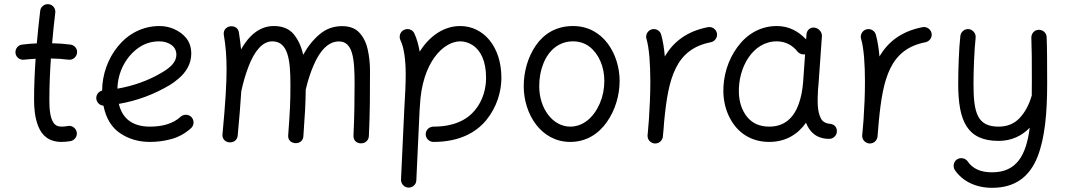

<svg xmlns="http://www.w3.org/2000/svg" viewBox="-20 -650 5103 919"><path d="M348.6 -396C352.1 -415.5 336.9 -434.1 317.4 -436.5C288.6 -440.4 259.3 -442.4 229.5 -442.9C233.4 -491.7 238.8 -540.5 244.6 -589.4C247.1 -609.4 232.4 -627.9 212.9 -629.9C192.9 -632.3 174.3 -617.7 172.4 -598.1C166.5 -546.9 160.6 -494.6 156.2 -442.4C131.8 -441.4 108.4 -439.5 85.9 -436.5C65.9 -434.6 51.8 -415.5 54.2 -396C56.2 -376 75.2 -361.8 94.7 -364.3C112.8 -366.2 131.3 -367.7 150.4 -368.7C146 -304.2 143.1 -239.3 143.1 -173.3C143.1 -136.2 146 -86.9 163.6 -44.4C180.7 -1.5 214.4 29.3 274.9 29.3C288.1 29.3 302.2 27.8 317.9 25.4C337.4 21.5 351.1 2 347.2 -17.6C343.3 -37.1 324.2 -50.8 304.7 -46.9C293.9 -44.9 284.2 -43.9 274.9 -43.9C256.8 -43.9 243.7 -50.3 235.4 -63.5C218.8 -88.9 216.3 -131.8 216.3 -173.3C216.3 -239.7 219.2 -305.2 223.6 -370.1C253.4 -369.6 281.2 -367.7 308.1 -364.3C327.6 -361.8 346.2 -376 348.6 -396Z M894.5 -36.6C909.7 -50.3 910.2 -73.7 897 -88.9C883.3 -104 859.9 -104.5 844.7 -91.3C808.1 -57.6 756.3 -43.9 698.2 -43.9C620.6 -43.9 566.9 -76.7 548.8 -152.8C635.3 -167.5 716.8 -197.8 793.9 -243.7C806.2 -251 819.8 -261.2 835.9 -274.9C867.7 -301.8 895.5 -341.8 895.5 -393.1C895.5 -421.9 887.7 -446.3 872.6 -466.3C841.3 -505.4 791 -525.4 743.7 -525.4C661.1 -525.4 592.8 -487.3 544.4 -428.2C496.1 -369.1 469.2 -292.5 468.8 -216.3C451.7 -212.4 439.5 -196.3 440.9 -178.2C442.4 -160.2 457 -145 475.1 -144.5C487.3 -83.5 514.2 -39.6 555.2 -12.2C596.2 15.6 644 29.3 698.2 29.3C731.9 29.3 766.1 24.9 800.3 15.6C834.5 6.3 865.7 -10.7 894.5 -36.6ZM741.7 -452.1C764.6 -452.1 784.2 -446.3 800.3 -435.1C816.4 -423.3 824.2 -407.7 824.2 -387.7C824.2 -352.5 794.4 -325.7 753.9 -302.2C690.9 -264.6 618.2 -238.8 542 -225.6C543 -266.1 552.7 -303.2 570.8 -337.9C588.9 -372.1 612.8 -399.9 642.6 -420.9C672.4 -441.9 705.1 -452.1 741.7 -452.1Z M1044.9 -7.3C1043 16.1 1059.1 29.8 1076.7 31.2C1095.7 33.2 1115.2 22.9 1117.7 -0.5C1125.5 -85 1131.3 -153.8 1134.8 -212.9C1144 -256.3 1155.8 -295.9 1169.9 -332.5C1197.8 -404.8 1235.8 -452.1 1283.2 -452.1C1359.4 -452.1 1370.1 -362.3 1370.1 -245.6C1370.1 -158.7 1368.2 -122.6 1359.4 -2.4C1357.4 21.5 1374.5 33.7 1392.6 35.2C1411.6 36.6 1430.2 25.9 1432.1 2.4C1439.9 -107.4 1442.4 -147.9 1443.4 -221.2C1453.6 -263.7 1465.8 -302.7 1481 -337.4C1510.7 -407.2 1551.3 -451.7 1602.1 -451.7C1668.9 -451.7 1677.2 -369.6 1677.2 -251.5C1677.2 -170.9 1676.3 -93.3 1671.9 0C1671.4 19.5 1684.6 36.1 1708 36.1C1731 36.1 1745.1 19.5 1745.6 0.5C1751 -108.4 1751 -209 1751 -310.5C1751 -347.2 1747.1 -381.8 1739.7 -414.6C1732.4 -447.3 1718.8 -473.6 1699.7 -494.1C1680.7 -514.6 1652.8 -524.9 1617.2 -524.9C1576.7 -524.9 1541 -512.2 1510.3 -486.3C1479.5 -460.4 1453.1 -427.7 1431.2 -387.7C1422.4 -427.2 1407.2 -460.4 1385.7 -486.3C1364.3 -512.2 1332.5 -525.4 1290.5 -525.4C1222.7 -525.4 1171.4 -480 1133.8 -413.6C1131.3 -439.5 1127.9 -466.8 1123.5 -494.6C1119.6 -519.5 1097.7 -527.3 1078.6 -523.4C1062.5 -519.5 1047.9 -505.9 1051.3 -482.9C1060.5 -429.7 1064.5 -378.9 1064.5 -315.9C1064.5 -283.2 1063 -246.1 1060.5 -203.6C1060.1 -200.7 1060.1 -197.8 1060.1 -195.3C1056.6 -142.6 1052.2 -81.5 1044.9 -7.3Z M2017.6 -7.3C2017.6 12.7 2034.7 29.3 2054.7 29.3C2175.3 29.3 2256.8 -13.2 2307.6 -75.2C2358.4 -137.2 2379.9 -212.4 2379.9 -277.3C2379.9 -428.2 2293.5 -525.4 2182.6 -525.4C2106.9 -525.4 2037.6 -480.5 1988.8 -402.8C1983.4 -434.6 1975.1 -464.8 1962.9 -490.7C1954.6 -508.8 1931.6 -516.1 1913.6 -506.8C1895.5 -498.5 1888.2 -476.1 1896.5 -458C1913.6 -424.3 1921.9 -362.3 1921.9 -294.4C1921.9 -245.1 1918.9 -189.5 1915 -125.5L1899.4 209.5C1898.9 229.5 1914.1 246.6 1934.1 248C1955.1 248.5 1972.2 233.4 1972.7 213.4L1988.3 -121.6C1988.8 -125 1988.8 -129.4 1989.3 -134.8C1989.7 -136.7 1989.7 -138.7 1989.7 -140.6C1999 -355 2105 -452.1 2182.6 -452.1C2202.6 -452.1 2222.2 -446.3 2241.2 -434.6C2278.8 -410.6 2306.6 -360.8 2306.6 -277.3C2306.6 -226.6 2292 -169.4 2253.4 -122.6C2214.8 -75.7 2151.9 -43.9 2054.7 -43.9C2034.7 -43.9 2017.6 -28.3 2017.6 -7.3Z M2722.7 -525.4C2642.6 -525.4 2584 -488.8 2544.9 -432.6C2505.9 -376 2486.8 -305.7 2486.8 -237.3C2486.8 -104.5 2569.3 29.3 2709.5 29.3C2785.6 29.3 2844.7 -8.8 2884.8 -65.9C2924.8 -122.6 2945.8 -194.3 2945.8 -262.7C2945.8 -385.7 2871.1 -525.4 2722.7 -525.4ZM2722.7 -452.1C2752.9 -452.1 2779.3 -443.4 2801.8 -426.3C2846.7 -391.1 2872.6 -330.6 2872.6 -262.7C2872.6 -224.1 2865.2 -188.5 2851.1 -155.3C2822.3 -88.4 2771.5 -43.9 2709.5 -43.9C2626.5 -43.9 2561 -129.4 2561 -237.3C2561 -276.9 2567.4 -312.5 2580.6 -345.2C2606 -409.7 2655.8 -452.1 2722.7 -452.1Z M3112.3 36.6C3115.7 37.1 3118.7 36.6 3121.6 36.1H3122.6H3123.5C3135.7 33.7 3144.5 26.4 3149.9 14.6C3149.9 14.2 3149.9 13.7 3150.4 13.2C3151.9 10.3 3152.3 7.3 3152.8 3.9C3155.3 -19.5 3157.2 -44.4 3159.2 -70.8C3178.7 -273.9 3212.4 -415 3382.3 -447.8C3401.9 -451.7 3415.5 -471.2 3411.6 -490.7C3407.7 -510.3 3388.2 -523.9 3368.7 -520C3266.6 -500.5 3202.6 -448.7 3162.1 -379.9C3158.7 -420.4 3152.8 -456.1 3144.5 -484.9C3139.2 -503.9 3118.2 -515.1 3099.1 -509.3C3080.1 -503.9 3068.4 -482.9 3074.2 -463.9C3080.6 -443.4 3085 -414.6 3088.4 -377.9C3091.3 -340.8 3092.8 -301.3 3092.8 -259.8C3092.8 -197.8 3089.8 -133.3 3085.9 -76.7C3084 -53.7 3082 -30.8 3080.1 -7.3C3079.6 -6.3 3079.6 -5.4 3079.6 -3.9C3079.1 -0.5 3079.6 2.4 3080.1 5.4V6.3V7.3C3082.5 19.5 3089.8 28.3 3101.6 33.7C3102.1 33.7 3102.5 33.7 3103 34.2C3106 35.6 3108.9 36.1 3112.3 36.6Z M3949.2 14.6C3969.2 14.6 3985.8 -2 3985.8 -22C3985.4 -43.5 3972.2 -53.2 3959 -56.6C3933.1 -58.1 3916.5 -67.4 3908.7 -84C3900.4 -100.6 3896 -120.1 3894.5 -143.1C3893.1 -166 3893.6 -196.3 3895.5 -222.2C3896.5 -231 3897.5 -239.7 3897.9 -248.5L3914.1 -476.6C3915.5 -496.1 3898.9 -515.1 3879.4 -517.6C3859.4 -521 3841.8 -506.3 3840.3 -486.3L3838.4 -461.4C3801.3 -500.5 3756.3 -525.4 3698.2 -525.4C3618.2 -525.4 3553.7 -485.4 3509.3 -424.3C3464.4 -363.3 3440.4 -285.2 3442.4 -207.5C3443.8 -164.1 3453.6 -124 3471.7 -88.4C3507.8 -16.1 3573.7 29.3 3661.6 29.3C3739.7 29.3 3798.3 -6.3 3837.9 -62.5C3855.5 -17.1 3889.2 14.6 3949.2 14.6ZM3662.1 -43.9C3616.2 -43.9 3581.1 -59.6 3556.2 -90.3C3531.2 -121.1 3518.1 -160.2 3516.6 -206.5C3512.7 -324.2 3581.1 -452.1 3698.2 -452.1C3740.7 -452.1 3772.5 -432.6 3794.4 -406.7C3802.7 -393.6 3819.3 -387.7 3833.5 -390.1L3824.2 -258.3C3821.3 -218.3 3814 -182.1 3802.2 -149.9C3778.3 -85 3733.9 -43.9 3662.1 -43.9Z M4139.6 36.6C4143.1 37.1 4146 36.6 4148.9 36.1H4149.9H4150.9C4163.1 33.7 4171.9 26.4 4177.2 14.6C4177.2 14.2 4177.2 13.7 4177.7 13.2C4179.2 10.3 4179.7 7.3 4180.2 3.9C4182.6 -19.5 4184.6 -44.4 4186.5 -70.8C4206.1 -273.9 4239.7 -415 4409.7 -447.8C4429.2 -451.7 4442.9 -471.2 4439 -490.7C4435.1 -510.3 4415.5 -523.9 4396 -520C4293.9 -500.5 4230 -448.7 4189.5 -379.9C4186 -420.4 4180.2 -456.1 4171.9 -484.9C4166.5 -503.9 4145.5 -515.1 4126.5 -509.3C4107.4 -503.9 4095.7 -482.9 4101.6 -463.9C4107.9 -443.4 4112.3 -414.6 4115.7 -377.9C4118.7 -340.8 4120.1 -301.3 4120.1 -259.8C4120.1 -197.8 4117.2 -133.3 4113.3 -76.7C4111.3 -53.7 4109.4 -30.8 4107.4 -7.3C4106.9 -6.3 4106.9 -5.4 4106.9 -3.9C4106.4 -0.5 4106.9 2.4 4107.4 5.4V6.3V7.3C4109.9 19.5 4117.2 28.3 4128.9 33.7C4129.4 33.7 4129.9 33.7 4130.4 34.2C4133.3 35.6 4136.2 36.1 4139.6 36.6Z M4617.2 -510.7C4597.2 -512.7 4579.1 -498 4576.7 -478C4569.8 -418.9 4566.4 -312 4566.4 -248.5C4566.4 -70.8 4608.9 24.4 4759.8 24.4C4820.8 24.4 4871.1 0.5 4908.7 -38.6C4892.1 92.3 4846.7 174.8 4728.5 174.8C4671.9 174.8 4634.8 156.2 4611.8 122.6C4600.6 106.4 4577.1 102.1 4560.1 113.3C4543.9 124.5 4539.6 147.5 4550.8 164.6C4587.4 217.3 4649.9 249 4728.5 249C4841.3 249 4908.2 193.8 4945.3 102.5C4981.9 10.7 4992.2 -112.3 4992.2 -249C4992.2 -356 4991.7 -426.8 4989.7 -472.2C4989.3 -492.2 4972.2 -507.8 4951.2 -507.3C4931.2 -506.8 4916 -489.7 4916.5 -468.8C4917 -446.8 4918 -418 4918.5 -381.8C4918.9 -345.7 4918.9 -307.1 4918.9 -266.6C4918.9 -241.2 4918.9 -216.3 4918.5 -192.9C4918 -191.9 4918 -190.9 4917.5 -189.9C4904.8 -147 4885.7 -111.8 4860.4 -85C4834.5 -57.6 4801.3 -43.9 4759.8 -43.9C4657.7 -43.9 4639.6 -109.9 4639.6 -248.5C4639.6 -305.2 4643.1 -410.2 4649.9 -470.2C4651.9 -489.7 4636.7 -508.3 4617.2 -510.7Z"/></svg>

Font: Mikhak
Style: Regular
Weight: 400
Designer: Amin Abedi
Version: Version 3.2